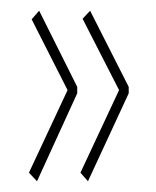

<svg xmlns="http://www.w3.org/2000/svg" viewBox="-20 -408 290 358"><path d="M144 -70 130 -86 202 -240 134 -373 148 -388 220 -246V-234ZM49 -70 34 -86 106 -240 39 -372 53 -388 124 -246V-234Z"/></svg>

Font: Inconsolata UltraCondensed ExtraLight
Style: Regular
Weight: 200
Width: 1
Monospace: yes
Designer: Raph Levien, Cyreal, Brenton Simpson
Foundry: Raph Levien, Cyreal, Google
Version: Version 3.100; ttfautohint (v1.8.4.7-5d5b)